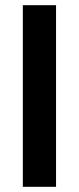

<svg xmlns="http://www.w3.org/2000/svg" viewBox="-20 -720 304 740"><path d="M68 0V-700H196V0Z"/></svg>

Font: Firefly Display
Style: Bold
Weight: 700
Designer: Colophon Foundry, Jonny Pinhorn
Foundry: Colophon Foundry
Version: Version 1.200; ttfautohint (v1.8.3)